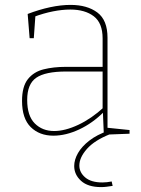

<svg xmlns="http://www.w3.org/2000/svg" viewBox="-20 -548 574 784"><path d="M419 -19 412 -27 509 -17V-2L404 2L400 -94L404 -91Q358 -45 303.5 -19.5Q249 6 198 6Q141 6 105.5 -29Q70 -64 70 -136Q70 -195 94 -225Q118 -255 158.5 -265Q199 -275 248 -275H406L399 -268V-391Q399 -454 363 -481.5Q327 -509 267 -509Q234 -509 196 -501.5Q158 -494 118 -479L125 -490L118 -392H101L93 -491Q140 -509 184.5 -518.5Q229 -528 268 -528Q336 -528 377.5 -497Q419 -466 419 -394ZM91 -140Q91 -75 122 -44Q153 -13 201 -13Q246 -13 300 -38.5Q354 -64 404 -110L399 -99V-263L406 -256H250Q165 -256 128 -230.5Q91 -205 91 -140ZM393 216Q339 216 311 190.5Q283 165 283 130Q283 104 298.5 77Q314 50 345 26Q376 2 422 -14L429 0Q366 25 335 60Q304 95 304 128Q304 156 328 176.5Q352 197 398 197Q407 197 416.5 196Q426 195 436 193L440 211Q427 213 415.5 214.5Q404 216 393 216Z"/></svg>

Font: Bitter Thin
Style: Regular
Weight: 100
Designer: Sol Matas, and Bitter project Authors
Foundry: Sol Matas
Version: Version 2.002